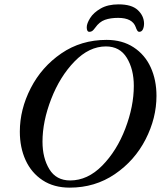

<svg xmlns="http://www.w3.org/2000/svg" viewBox="-20 -847 738 881"><path d="M71 -243Q71 -345 121 -442.5Q171 -540 261.5 -602Q352 -664 469 -664Q541 -664 593 -630Q645 -596 671.5 -538Q698 -480 698 -407Q698 -305 648 -207.5Q598 -110 507 -48Q416 14 300 14Q227 14 175.5 -20Q124 -54 97.5 -112Q71 -170 71 -243ZM594 -453Q594 -529 562 -581.5Q530 -634 466 -634Q389 -634 322 -565Q255 -496 215 -393Q175 -290 175 -197Q175 -122 206.5 -70.5Q238 -19 302 -19Q382 -19 449 -87Q516 -155 555 -257Q594 -359 594 -453ZM641 -740Q641 -723 635.5 -712Q630 -701 619 -701Q614 -701 611 -705Q608 -709 606 -714Q604 -719 603 -722Q588 -765 522 -765Q487 -765 461.5 -756Q436 -747 417 -720Q409 -709 403.5 -705Q398 -701 390 -701Q378 -701 378 -722Q378 -739 393.5 -764Q409 -789 442 -808Q475 -827 524 -827Q584 -827 612 -801Q640 -775 641 -740Z"/></svg>

Font: EB Garamond Medium
Style: Italic
Weight: 500
Italic angle: -17.2°
Designer: Georg Duffner and Octavio Pardo
Foundry: Georg Duffner
Version: Version 1.000